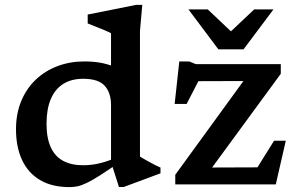

<svg xmlns="http://www.w3.org/2000/svg" viewBox="-20 -755 1219 786"><path d="M434.5 -324.5Q434.5 -375.5 408.5 -404Q382.5 -432.5 320.5 -432.5Q272 -432.5 238.5 -411.2Q205 -390 187.8 -349Q170.5 -308 170.5 -248.5Q170.5 -190 187.8 -152.2Q205 -114.5 238.5 -96.5Q272 -78.5 320.5 -78.5Q359 -78.5 397 -88.8Q435 -99 473 -118.5V-93.5Q423 -58.5 390 -37.5Q357 -16.5 335 -6Q313 4.5 296.8 7.8Q280.5 11 265 11Q192.5 11 143.8 -18Q95 -47 70.2 -100.2Q45.5 -153.5 45.5 -226Q45.5 -290 67 -341.5Q88.5 -393 126.5 -429Q164.5 -465 215.2 -484.2Q266 -503.5 325 -503.5Q359 -503.5 387.8 -498.8Q416.5 -494 445 -483Q473.5 -472 505.5 -453.5L434.5 -433.5V-619Q428.5 -622.5 411.2 -630Q394 -637.5 373.8 -645.2Q353.5 -653 339 -659V-695.5L537.5 -735H562.5L553 -628.5V-114Q557.5 -111 568 -105Q578.5 -99 591.2 -92Q604 -85 616.2 -78.8Q628.5 -72.5 637 -69V-45.5L486.5 10.5H467L434.5 -91.5ZM697.5 0V-39.5L1006.5 -464.5L1047 -423.5L735.5 -422.5L820.5 -477.5L744 -329.5H695L714 -503.5H754.5L781.5 -492.5H1129.5V-453L817 -26.5L784 -69L1060 -70L1004 -22L1102 -179H1150L1109 0ZM940 -613H911L1020.5 -716.5H1099.5L977 -553H874L751.5 -716.5H830.5Z"/></svg>

Font: Newsreader 9pt Medium
Style: Regular
Weight: 500
Designer: Hugues Gentile
Foundry: Production Type
Version: Version 1.003